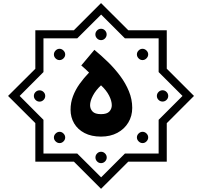

<svg xmlns="http://www.w3.org/2000/svg" viewBox="-20 -908 1285 1221"><path d="M622.6 -725.1Q607.9 -725.1 597.2 -714.4Q586.5 -703.6 586.5 -689Q586.5 -674.3 597.2 -663.6Q607.9 -652.8 622.6 -652.8Q637.2 -652.8 647.7 -663.6Q658.2 -674.3 658.2 -689Q658.2 -703.6 647.7 -714.4Q637.2 -725.1 622.6 -725.1ZM622.6 57.1Q607.9 57.1 597.5 67.9Q587 78.6 587 93.3Q587 107.9 597.5 118.7Q607.9 129.4 622.6 129.4Q637.2 129.4 648 118.7Q658.7 107.9 658.7 93.3Q658.7 78.6 648 67.9Q637.2 57.1 622.6 57.1ZM231.5 -333.5Q216.8 -333.5 206.1 -323Q195.4 -312.5 195.4 -297.9Q195.4 -283.2 206.1 -272.5Q216.8 -261.7 231.5 -261.7Q246.1 -261.7 256.9 -272.5Q267.6 -283.2 267.6 -297.9Q267.6 -312.5 256.9 -323Q246.1 -333.5 231.5 -333.5ZM1013.7 -334Q999.1 -334 988.3 -323.2Q977.6 -312.5 977.6 -297.9Q977.6 -283.2 988.3 -272.7Q999.1 -262.2 1013.7 -262.2Q1028.4 -262.2 1039.1 -272.7Q1049.8 -283.2 1049.8 -297.9Q1049.8 -312.5 1039.1 -323.2Q1028.4 -334 1013.7 -334ZM358.4 -597.7Q344.3 -597.7 333.5 -586.7Q322.8 -575.7 322.8 -561.5Q322.8 -547.4 333.5 -536.6Q344.3 -525.9 358.4 -525.9Q372.6 -525.9 383.6 -536.6Q394.6 -547.4 394.6 -561.5Q394.6 -575.7 383.6 -586.7Q372.6 -597.7 358.4 -597.7ZM886.8 -69.8Q872.6 -69.8 861.6 -59.1Q850.6 -48.3 850.6 -34.2Q850.6 -20 861.6 -9Q872.6 2 886.8 2Q900.9 2 911.7 -9Q922.4 -20 922.4 -34.2Q922.4 -48.3 911.7 -59.1Q900.9 -69.8 886.8 -69.8ZM358.9 -69.8Q344.8 -69.8 333.8 -58.8Q322.8 -47.9 322.8 -33.7Q322.8 -19.5 333.8 -8.8Q344.8 2 358.9 2Q373.1 2 383.8 -8.8Q394.6 -19.5 394.6 -33.7Q394.6 -47.9 383.8 -58.8Q373.1 -69.8 358.9 -69.8ZM886.3 -597.7Q872.1 -597.7 861.4 -586.9Q850.6 -576.2 850.6 -562Q850.6 -547.9 861.4 -536.9Q872.1 -525.9 886.3 -525.9Q900.4 -525.9 911.4 -536.9Q922.4 -547.9 922.4 -562Q922.4 -576.2 911.4 -586.9Q900.4 -597.7 886.3 -597.7ZM623.1 -815.4 774.5 -664.1H988.8V-449.7L1140.7 -297.9L988.8 -146V68.4H774.5L623.1 219.7L471.2 68.4H256.4V-146L105 -297.9L256.4 -449.7V-664.1H471.2ZM622.6 -888.4 449.9 -715.7H204.7V-470.6L31.3 -297.9L204.7 -125.1V120H449.9L622.6 292.7L795.8 120H1040.5V-124.6L1213.7 -297.9L1040.5 -471.1V-715.7H795.8ZM622.4 -182.1Q584 -182.1 568.5 -199Q552.9 -215.8 552.9 -238.9Q552.9 -265.6 570.8 -299.8Q588.6 -333.9 622.4 -365.4Q656.6 -333.8 673.8 -300Q690.9 -266.1 690.9 -238.9Q690.9 -215.8 675.6 -199Q660.2 -182.1 622.4 -182.1ZM622.4 -39.3Q681.6 -39.3 726.2 -63.2Q770.8 -87.1 795.8 -128.4Q820.9 -169.7 820.9 -221.9Q820.9 -276.3 799.8 -327.6Q778.8 -378.9 743.9 -425.6Q709 -472.4 666.3 -514Q623.6 -555.5 580.3 -591.1L496.8 -491.7Q509.6 -480.9 522.3 -469.3Q534.9 -457.6 546.4 -446.6Q513.1 -412.1 486.3 -374.6Q459.5 -337 444.1 -296.1Q428.7 -255.2 428.7 -210.1Q428.7 -162.3 451.4 -123.5Q474.1 -84.7 517.6 -62Q561 -39.3 622.4 -39.3Z"/></svg>

Font: Estedad VF
Style: Regular
Weight: 100
Designer: Amin Abedi
Version: Version 7.3